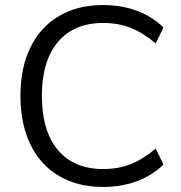

<svg xmlns="http://www.w3.org/2000/svg" viewBox="-20 -733 717 761"><path d="M61 -353Q61 -464 100.5 -545Q140 -626 214 -669.5Q288 -713 388 -713Q461 -713 522 -690.5Q583 -668 628 -624L597 -561Q546 -604 497 -623Q448 -642 389 -642Q273 -642 209.5 -566.5Q146 -491 146 -353Q146 -214 209.5 -138.5Q273 -63 389 -63Q448 -63 497 -82Q546 -101 597 -144L628 -81Q583 -37 522 -14.5Q461 8 388 8Q288 8 214 -35.5Q140 -79 100.5 -160.5Q61 -242 61 -353Z"/></svg>

Font: wassup Sans
Style: Regular
Weight: 400
Version: Version 2.001